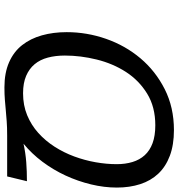

<svg xmlns="http://www.w3.org/2000/svg" viewBox="10 -784 786 845"><g transform="rotate(90 402.5 -361.0)"><path d="M121 -262Q121 -351 150.5 -435.5Q180 -520 236 -586.5Q292 -653 372 -693.5Q452 -734 552 -734Q617 -734 665 -716Q713 -698 744 -665Q775 -632 790 -585.5Q805 -539 805 -483Q805 -427 791 -369Q777 -311 752 -257Q727 -203 691.5 -155.5Q656 -108 612 -72Q653 -81 693 -84Q733 -87 777 -87L756 0H577Q539 0 513.5 2Q488 4 465 6Q443 8 419.5 10Q396 12 364 12Q300 12 253.5 -8.5Q207 -29 178 -66Q149 -103 135 -153Q121 -203 121 -262ZM224 -254Q224 -213 233 -179Q242 -145 262 -121Q282 -97 313.5 -83.5Q345 -70 390 -70Q443 -70 486.5 -88Q530 -106 564.5 -137Q599 -168 625 -208.5Q651 -249 668 -295Q685 -341 693.5 -389Q702 -437 702 -482Q702 -520 692.5 -551.5Q683 -583 662.5 -605.5Q642 -628 609.5 -640Q577 -652 531 -652Q450 -652 391.5 -616Q333 -580 296 -522.5Q259 -465 241.5 -394Q224 -323 224 -254Z"/></g></svg>

Font: Perun
Style: Italic
Weight: 400
Italic angle: -12°
Foundry: Copyright (c) Stefan Peev, Context Ltd, 2016
Version: Version 1.027